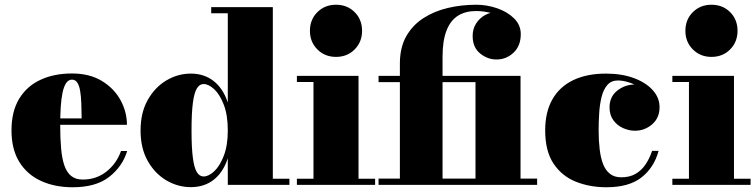

<svg xmlns="http://www.w3.org/2000/svg" viewBox="-20 -780 3190 810"><path d="M286.5 10Q211 10 152.8 -16.8Q94.5 -43.5 61.5 -96.8Q28.5 -150 28.5 -230Q28.5 -310 60.8 -363.2Q93 -416.5 150.5 -443.2Q208 -470 283.5 -470Q358 -470 409.8 -438.5Q461.5 -407 488.5 -357.5Q515.5 -308 515.5 -253.5H95V-280.5H324.5Q324 -314.5 323 -344Q322 -373.5 318.2 -396Q314.5 -418.5 306.2 -431.2Q298 -444 283.5 -444Q269 -444 259.2 -429.8Q249.5 -415.5 244 -389.8Q238.5 -364 236.2 -328.5Q234 -293 234 -250Q234 -196 237.8 -153.8Q241.5 -111.5 251.5 -82.2Q261.5 -53 280.2 -37.8Q299 -22.5 328.5 -22.5Q387 -22.5 429.5 -56.5Q472 -90.5 490.5 -143H516.5Q497 -78 441 -34Q385 10 286.5 10Z M785 9.5Q730.5 9.5 682 -19Q633.5 -47.5 603.2 -101Q573 -154.5 573 -229.5Q573 -304.5 603.2 -358.2Q633.5 -412 682 -440.8Q730.5 -469.5 785 -469.5Q841.5 -469.5 881.5 -438Q921.5 -406.5 941 -347.5V-724H871V-750H1131V-26H1201V0H941V-112Q921.5 -53 881.8 -21.8Q842 9.5 785 9.5ZM839 -35.5Q860 -35.5 883.8 -57.5Q907.5 -79.5 924.2 -123Q941 -166.5 941 -229.5Q941 -294.5 924.2 -338Q907.5 -381.5 883.8 -403.5Q860 -425.5 839 -425.5Q822 -425.5 810.8 -407.5Q799.5 -389.5 793.8 -346.8Q788 -304 788 -229.5Q788 -155.5 793.8 -113.2Q799.5 -71 810.8 -53.2Q822 -35.5 839 -35.5Z M1397.5 -540Q1350.5 -540 1319 -571.5Q1287.5 -603 1287.5 -650Q1287.5 -697.5 1319 -728.8Q1350.5 -760 1397.5 -760Q1445 -760 1476.2 -728.8Q1507.5 -697.5 1507.5 -650Q1507.5 -603 1476.2 -571.5Q1445 -540 1397.5 -540ZM1492.5 -460V-26H1562.5V0H1232.5V-26H1302.5V-434H1232.5V-460Z M1667 0V-511.5Q1667 -579.5 1693.8 -626.8Q1720.5 -674 1766.2 -703.5Q1812 -733 1869.5 -746.5Q1927 -760 1989 -760Q2034.5 -760 2077.8 -745Q2121 -730 2149 -702.2Q2177 -674.5 2177 -636Q2177 -586.5 2146.5 -557.8Q2116 -529 2074.5 -529Q2037 -529 2005.5 -554.5Q1974 -580 1974 -628.5Q1974 -658.5 1988.8 -681.2Q2003.5 -704 2026.5 -716.5Q2049.5 -729 2074.5 -729Q2113.5 -729 2144.8 -703.2Q2176 -677.5 2176 -636H2150Q2150 -668.5 2124.2 -690Q2098.5 -711.5 2061.2 -722.5Q2024 -733.5 1989 -733.5Q1944 -733.5 1912.2 -713.8Q1880.5 -694 1863.8 -651.2Q1847 -608.5 1847 -540V0ZM1577 0V-26.5H2246V0ZM1986 0V-433.5H1577V-460H2176V0Z M2538.5 10Q2468 10 2409.2 -13.5Q2350.5 -37 2315.2 -89.8Q2280 -142.5 2280 -230Q2280 -307.5 2310.5 -361Q2341 -414.5 2398.5 -442Q2456 -469.5 2536.5 -469.5Q2602.5 -469.5 2653.5 -450.8Q2704.5 -432 2733.5 -400Q2762.5 -368 2762.5 -328Q2762.5 -282.5 2731.2 -255.5Q2700 -228.5 2658.5 -228.5Q2633.5 -228.5 2608.8 -239.5Q2584 -250.5 2567.8 -272.5Q2551.5 -294.5 2551.5 -327Q2551.5 -372 2584.2 -397.8Q2617 -423.5 2658.5 -423.5Q2698.5 -423.5 2730 -398.2Q2761.5 -373 2761.5 -328H2735.5Q2735.5 -352.5 2720.8 -373Q2706 -393.5 2682.8 -408.8Q2659.5 -424 2634 -432.2Q2608.5 -440.5 2587 -440.5Q2558.5 -440.5 2542 -421.2Q2525.5 -402 2517.8 -370.5Q2510 -339 2507.8 -302.2Q2505.5 -265.5 2505.5 -230Q2505.5 -187 2509.8 -150.8Q2514 -114.5 2524.2 -88Q2534.5 -61.5 2553.2 -46.8Q2572 -32 2600.5 -32Q2637 -32 2662.2 -47Q2687.5 -62 2704.2 -87.5Q2721 -113 2731 -143.5H2758.5Q2739 -72.5 2686 -31.2Q2633 10 2538.5 10Z M2981.5 -540Q2934.5 -540 2903 -571.5Q2871.5 -603 2871.5 -650Q2871.5 -697.5 2903 -728.8Q2934.5 -760 2981.5 -760Q3029 -760 3060.2 -728.8Q3091.5 -697.5 3091.5 -650Q3091.5 -603 3060.2 -571.5Q3029 -540 2981.5 -540ZM3076.5 -460V-26H3146.5V0H2816.5V-26H2886.5V-434H2816.5V-460Z"/></svg>

Font: Bodoni Moda 9pt Black
Style: Regular
Weight: 900
Designer: Owen Earl
Foundry: indestructible type
Version: Version 2.005